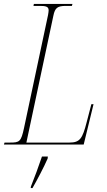

<svg xmlns="http://www.w3.org/2000/svg" viewBox="-35 -734 544 975"><path d="M-15 0H390L440 -205H429L405 -113C384 -31 371 -10 318 -10H99L236 -654C244 -694 257 -704 299 -704H330L333 -714H137L135 -704H167C194 -704 212 -702 212 -682C212 -678 211 -668 209 -658L87 -84C72 -14 64 -10 16 -10H-12ZM122 213 121 221H130C152 183 189 113 207 71L208 61H178C162 109 139 171 122 213Z"/></svg>

Font: Noto Serif Display Condensed Thin
Style: Italic
Weight: 100
Width: 3
Italic angle: -12°
Designer: Monotype Design Team
Foundry: Monotype Imaging Inc.
Version: Version 2.009